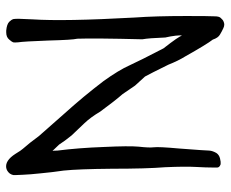

<svg xmlns="http://www.w3.org/2000/svg" viewBox="-82 -638 745 620"><g transform="rotate(90 290.0 -327.5)"><path d="M49.8 -677.7Q54.7 -679.7 58.6 -679.7Q64.5 -679.7 70.3 -676.8Q81.1 -671.9 90.8 -666Q101.6 -660.2 107.4 -642.6Q122.1 -624 161.1 -554.7Q175.8 -531.2 188.5 -499Q217.8 -439.5 226.6 -423.8Q238.3 -411.1 255.9 -391.6Q270.5 -370.1 283.2 -351.6Q304.7 -327.1 339.8 -279.3Q358.4 -248 377 -228.5Q387.7 -216.8 417 -186.5Q423.8 -177.7 433.6 -165Q443.4 -151.4 446.3 -146.5Q453.1 -139.6 466.8 -125Q465.8 -128.9 465.8 -140.6Q457 -210 454.1 -291Q450.2 -372.1 453.1 -403.3Q457 -437.5 455.1 -452.1Q453.1 -468.8 459 -533.2Q465.8 -622.1 465.8 -631.8Q466.8 -642.6 473.6 -654.3Q479.5 -663.1 491.2 -666Q502.9 -668.9 509.8 -668Q521.5 -664.1 520.5 -655.3Q520.5 -645.5 520.5 -644.5Q520.5 -622.1 518.6 -587.9Q516.6 -553.7 519.5 -488.3Q524.4 -429.7 524.4 -316.4Q525.4 -208 530.3 -161.1Q536.1 -121.1 539.1 -87.9Q543 -51.8 543.9 -28.3Q544.9 -12.7 544.9 -4.9Q544.9 -1 544.9 1Q543.9 6.8 540 12.7Q532.2 22.5 521.5 24.4Q498 28.3 476.6 -4.9Q464.8 -24.4 460 -29.3Q458 -31.2 440.4 -52.7Q426.8 -71.3 418.9 -81.1Q367.2 -139.6 345.7 -164.1Q291 -224.6 241.2 -290Q206.1 -338.9 190.4 -374Q174.8 -408.2 135.7 -483.4Q96.7 -533.2 94.7 -543Q92.8 -539.1 94.7 -522.5Q96.7 -505.9 100.6 -489.3Q102.5 -436.5 106.4 -415Q102.5 -260.7 104.5 -205.1Q108.4 -189.5 110.4 -111.3Q113.3 -32.2 116.2 -13.7Q117.2 -2 116.2 2Q114.3 6.8 107.4 14.6Q99.6 24.4 84 24.4Q81.1 24.4 78.1 24.4Q57.6 22.5 49.8 14.6Q43 7.8 41 1Q39.1 -7.8 42 -60.5Q48.8 -162.1 36.1 -390.6Q31.2 -458 31.2 -556.6Q31.2 -631.8 32.2 -648.4Q32.2 -664.1 38.1 -668.9Q43.9 -675.8 49.8 -677.7Z"/></g></svg>

Font: Yahfie
Style: Heavy
Weight: 600
Designer: Joe Palazzolo
Foundry: jozolo LLC
Version: Version 001.000